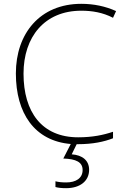

<svg xmlns="http://www.w3.org/2000/svg" viewBox="-20 -744 658 1004"><path d="M446 144C446 95 411 67 355 63L381 10C383 10 385 10 387 10C466 10 525 -3 571 -21V-55C521 -38 463 -26 389 -26C199 -26 103 -158 103 -359C103 -551 213 -688 405 -688C461 -688 517 -679 571 -651L587 -686C532 -711 471 -724 405 -724C189 -724 63 -569 63 -360C63 -151 161 -7 350 9L311 85C378 87 412 104 412 145C412 188 377 210 326 210C303 210 286 208 270 204V234C284 238 302 240 326 240C398 240 446 203 446 144Z"/></svg>

Font: Noto Sans Thai Looped ExtraLight
Style: Regular
Weight: 200
Designer: Sasikarn Vongin, Ben Mitchell
Foundry: The Fontpad Ltd
Version: Version 1.001